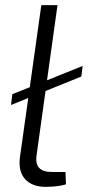

<svg xmlns="http://www.w3.org/2000/svg" viewBox="-20 -720 342 748"><path d="M302 -463 297 -422 23 -311 28 -353ZM204 -700 123 -119Q117 -83 132 -66.5Q147 -50 182 -50H235L237 -2Q229 1 214 3.5Q199 6 183.5 7Q168 8 158 8Q105 8 77.5 -22.5Q50 -53 58 -110L141 -700Z"/></svg>

Font: Exo 2 Light
Style: Italic
Weight: 300
Italic angle: -8°
Designer: Natanael Gama
Foundry: Natanael Gama
Version: Version 2.010